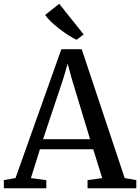

<svg xmlns="http://www.w3.org/2000/svg" viewBox="-34 -1014 754 1034"><path d="M-13.5 -44 49.5 -55 296.5 -749H406L637.5 -55L700 -44V0H437.5V-44L516.5 -55L468 -210H181L132.5 -55L215.5 -44V0H-13ZM198 -264.5H451L352 -591.5L330.5 -671L306.5 -589.5ZM378 -800Q337 -819 284 -860.2Q231 -901.5 209 -933.5L285 -993.5L416.5 -828.5L379 -800Z"/></svg>

Font: Merriweather 12pt
Style: Regular
Weight: 400
Designer: Eben Sorkin
Foundry: Eben Sorkin
Version: Version 2.100